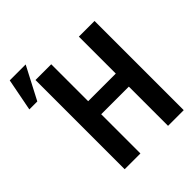

<svg xmlns="http://www.w3.org/2000/svg" viewBox="-260 -947 1082 1082"><g transform="rotate(-45 281.0 -406.0)"><path d="M574.2 0V-710.9H449.2V-416.5H229V-710.9H103.5V0H229V-312.5H449.2V0ZM-0.5 -812 -38.1 -618.2H25.4L126.5 -812Z"/></g></svg>

Font: Roboto Mono SemiBold
Style: Regular
Weight: 600
Monospace: yes
Designer: Google
Version: Version 3.000